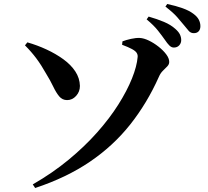

<svg xmlns="http://www.w3.org/2000/svg" viewBox="-20 -876 1040 961"><path d="M144 47Q243 -10 323.5 -76.5Q404 -143 466.5 -213.5Q529 -284 572.5 -353Q616 -422 640.5 -483Q665 -544 669 -591Q670 -602 664 -611.5Q658 -621 640.5 -630.5Q623 -640 591 -652L593 -669Q611 -676 636 -681.5Q661 -687 680 -686Q700 -685 725 -673Q750 -661 773.5 -642.5Q797 -624 812 -604Q827 -584 827 -566Q827 -554 817.5 -544Q808 -534 795.5 -522Q783 -510 775 -491Q716 -359 631.5 -252.5Q547 -146 430 -66.5Q313 13 156 65ZM316 -375Q292 -375 276.5 -393.5Q261 -412 246.5 -442.5Q232 -473 211 -507Q187 -550 162 -583.5Q137 -617 105 -649L117 -664Q166 -650 212.5 -628.5Q259 -607 297 -579.5Q335 -552 357 -518.5Q379 -485 380 -446Q380 -417 361 -396Q342 -375 316 -375ZM850 -638Q838 -638 827.5 -648.5Q817 -659 805 -677Q791 -697 770.5 -723Q750 -749 714 -779L724 -793Q766 -781 800.5 -766.5Q835 -752 858 -731Q874 -717 880.5 -703.5Q887 -690 887 -675Q887 -660 877 -649Q867 -638 850 -638ZM950 -710Q935 -710 925 -721Q915 -732 900 -751Q886 -768 867 -790Q848 -812 808 -843L817 -856Q860 -847 893.5 -835Q927 -823 948 -807Q967 -793 975 -777.5Q983 -762 983 -745Q983 -729 974.5 -719.5Q966 -710 950 -710Z"/></svg>

Font: Noto Serif HK ExtraLight
Style: Bold
Weight: 700
Version: Version 2.002-H1;hotconv 1.1.0;makeotfexe 2.6.0